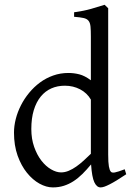

<svg xmlns="http://www.w3.org/2000/svg" viewBox="-20 -777 560 811"><path d="M513.2 -41Q490.7 -25.9 473.4 -15.4Q456.1 -4.9 443.1 1.7Q430.2 8.3 420.9 11.5Q411.6 14.6 404.8 14.6Q388.7 14.6 378.4 -7.3Q368.2 -29.3 364.7 -82.5Q346.2 -60.1 327.9 -42Q309.6 -23.9 290.3 -11.5Q271 1 249.5 7.8Q228 14.6 203.1 14.6Q175.8 14.6 147 -1.2Q118.2 -17.1 94 -46.9Q69.8 -76.7 54.4 -119.6Q39.1 -162.6 39.1 -216.8Q39.1 -244.6 46.6 -274.4Q54.2 -304.2 68.4 -332Q82.5 -359.9 103 -384.8Q123.5 -409.7 148.9 -428.5Q174.3 -447.3 204.6 -458Q234.9 -468.8 269 -468.8Q292 -468.8 314.7 -463.1Q337.4 -457.5 363.8 -438V-622.1Q363.8 -648.9 362.3 -664.8Q360.8 -680.7 354 -689.2Q347.2 -697.8 333 -700.9Q318.8 -704.1 293 -706.1V-725.1Q333 -730.5 364.7 -739.5Q396.5 -748.5 421.9 -756.8L437 -742.2V-124Q437 -106.9 437.7 -94.7Q438.5 -82.5 439.9 -74.2Q441.4 -65.9 443.4 -60.5Q445.3 -55.2 448.2 -51.8Q452.6 -46.4 465.1 -48.6Q477.5 -50.8 506.8 -62ZM363.8 -127.4V-356.4Q347.7 -384.3 318.4 -399.7Q289.1 -415 253.9 -415Q222.7 -415 196.8 -403.6Q170.9 -392.1 152.1 -369.1Q133.3 -346.2 122.8 -312Q112.3 -277.8 112.3 -231.9Q112.3 -190.4 124.3 -156.5Q136.2 -122.6 154.8 -98.6Q173.3 -74.7 195.6 -61.8Q217.8 -48.8 237.8 -48.8Q254.4 -48.8 270.5 -55.7Q286.6 -62.5 302.2 -73.5Q317.9 -84.5 333.3 -98.6Q348.6 -112.8 363.8 -127.4Z"/></svg>

Font: Gentium Plus Am
Style: Regular
Weight: 400
Designer: J. Victor Gaultney, Annie Olsen, Iska Routamaa, Becca Hirsbrunner
Foundry: SIL International
Version: Version 5.000